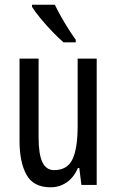

<svg xmlns="http://www.w3.org/2000/svg" viewBox="-20 -786 496 816"><path d="M391 -537V0H326L317 -72H311Q294 -32 263.5 -11Q233 10 195 10Q122 10 92.5 -43.5Q63 -97 63 -187V-537H144V-202Q144 -131 160 -97Q176 -63 210 -63Q266 -63 288 -109Q310 -155 310 -251V-537ZM213 -766Q224 -743 239.5 -715.5Q255 -688 271.5 -662Q288 -636 302 -617V-606H250Q230 -623 203.5 -650.5Q177 -678 153 -707Q129 -736 116 -757V-766Z"/></svg>

Font: Noto Sans Hebrew ExtraCondensed
Style: Regular
Weight: 400
Width: 2
Designer: Monotype Design Team
Foundry: Monotype Imaging Inc.
Version: Version 2.004; ttfautohint (v1.8.4.7-5d5b)